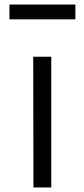

<svg xmlns="http://www.w3.org/2000/svg" viewBox="-20 -832 373 852"><path d="M127.4 -580.1H207.5V0H128.4ZM22 -812H314.5V-746.1H22Z"/></svg>

Font: Armata
Style: Regular
Weight: 400
Designer: Viktoriya Grabowska
Foundry: Viktoriya Grabowska
Version: Version 1.002